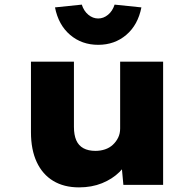

<svg xmlns="http://www.w3.org/2000/svg" viewBox="-20 -800 849 831"><path d="M322 11Q257 11 210.5 -17Q164 -45 139 -98.5Q114 -152 114 -228V-533H300V-251Q300 -216 310 -193Q320 -170 341 -158.5Q362 -147 393 -147Q415 -147 434.5 -153.5Q454 -160 468.5 -173.5Q483 -187 491.5 -204.5Q500 -222 500 -244V-533H686V0H514L504 -108L539 -120Q528 -86 497 -55.5Q466 -25 421.5 -7Q377 11 322 11ZM405 -606Q334 -606 283.5 -649Q233 -692 218 -768L334 -780Q343 -752 362.5 -736Q382 -720 405 -720Q428 -720 447.5 -736Q467 -752 476 -780L592 -768Q577 -692 526.5 -649Q476 -606 405 -606Z"/></svg>

Font: Lexend Exa ExtraBold
Style: Regular
Weight: 800
Designer: Bonnie Shaver-Troup, Thomas Jockin
Foundry: Lexend
Version: Version 1.007